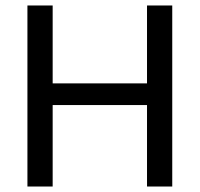

<svg xmlns="http://www.w3.org/2000/svg" viewBox="-20 -680 728 700"><path d="M516 0V-660H608V0ZM80 0V-660H172V0ZM127 -297V-376H554V-297Z"/></svg>

Font: Bricolage Grotesque 28pt
Style: Regular
Weight: 400
Version: Version 1.001;gftools[0.9.33.dev8+g029e19f]